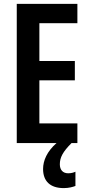

<svg xmlns="http://www.w3.org/2000/svg" viewBox="-20 -734 460 985"><path d="M287 109C287 74 302 45 347 0H377V-101H182V-322H364V-421H182V-615H377V-714H66V0H270C221 43 201 90 201 133C201 195 237 231 307 231C333 231 354 225 367 220V147C358 151 346 155 330 155C302 155 287 137 287 109Z"/></svg>

Font: Noto Sans Hebrew ExtraCondensed SemiBold
Style: Regular
Weight: 600
Width: 2
Designer: Ben Nathan
Foundry: Google LLC
Version: Version 3.001